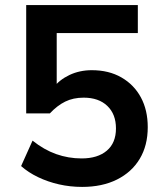

<svg xmlns="http://www.w3.org/2000/svg" viewBox="-20 -725 640 755"><path d="M303 10Q256 10 212 0Q168 -10 129.5 -28.5Q91 -47 63 -72L108 -172Q153 -136 201 -119Q249 -102 301 -102Q364 -102 400 -132.5Q436 -163 436 -220Q436 -276 402 -308.5Q368 -341 309 -341Q268 -341 236.5 -325.5Q205 -310 176 -279H83V-705H522V-595H203V-380H190Q213 -411 253 -430Q293 -449 341 -449Q408 -449 457.5 -420.5Q507 -392 534 -342Q561 -292 561 -225Q561 -153 529.5 -100.5Q498 -48 440 -19Q382 10 303 10Z"/></svg>

Font: Nunito Sans 9pt
Style: Bold
Weight: 700
Version: Version 3.101;gftools[0.9.27]